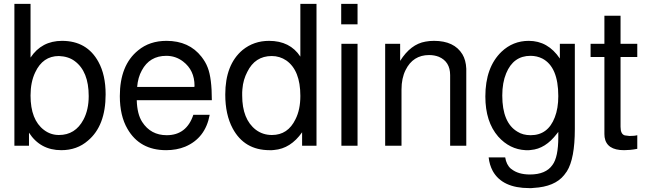

<svg xmlns="http://www.w3.org/2000/svg" viewBox="-20 -749 3320 987"><path d="M54 -729H137V-453Q194 -539 299 -539Q427 -539 486 -431Q523 -364 523 -264Q523 -102 432 -26Q376 23 295 23Q187 23 129 -67V0H54ZM283 -461Q200 -461 161 -377Q137 -327 137 -258Q137 -133 206 -81Q240 -55 283 -55Q367 -55 409 -134Q436 -185 436 -255Q436 -382 364 -435Q332 -459 283 -461Z M683 -234Q685 -162 711 -122Q755 -54 837 -54Q939 -54 974 -159H1058Q1036 -39 932 5Q888 23 834 23Q698 23 635 -87Q596 -154 596 -255Q596 -414 690 -490Q749 -539 836 -539Q952 -539 1016 -457Q1026 -444 1034 -430.5Q1042 -417 1048 -401Q1069 -347 1069 -234ZM979 -302 980 -308Q980 -388 921 -433Q883 -462 835 -462Q749 -462 709 -387Q689 -351 685 -302Z M1607 -729V0H1533V-69Q1474 15 1389 22Q1384 23 1378 23Q1372 23 1366 23Q1236 23 1176 -89Q1138 -160 1138 -263Q1138 -417 1227 -492Q1285 -539 1363 -539Q1471 -539 1524 -458V-729ZM1377 -461Q1291 -461 1251 -379Q1241 -360 1234.5 -338Q1228 -316 1226 -290Q1225 -282 1225 -274Q1225 -266 1225 -258Q1225 -136 1295 -82Q1331 -55 1378 -55Q1460 -55 1499 -136Q1524 -185 1524 -256Q1524 -387 1452 -438Q1418 -461 1377 -461Z M1818 -524V0H1735V-524ZM1818 -729V-624H1734V-729Z M1960 -524H2037V-436Q2091 -522 2167 -535Q2177 -537 2188 -538Q2199 -539 2211 -539Q2315 -539 2357 -470Q2375 -440 2377 -396V0H2294V-363Q2294 -432 2236 -457Q2213 -466 2186 -466Q2103 -466 2065 -389Q2044 -347 2044 -289V0H1960Z M2858 -524H2935V-86Q2935 67 2894 132L2880 151Q2832 211 2723 217Q2718 218 2712 218Q2706 218 2701 218Q2562 218 2513 130Q2496 98 2492 60H2577Q2583 98 2606 118L2609 120Q2644 148 2704 148Q2786 148 2820 99Q2850 59 2850 -44V-71L2843 -62Q2784 16 2709 22Q2704 23 2700 23Q2696 23 2691 23H2682Q2600 19 2541 -47Q2475 -123 2475 -253Q2475 -403 2558 -483Q2617 -539 2698 -539Q2797 -539 2858 -448ZM2707 -462Q2619 -462 2582 -372Q2562 -324 2562 -258Q2562 -118 2640 -72Q2668 -54 2708 -54Q2797 -54 2832 -146Q2850 -192 2850 -255Q2850 -405 2768 -448Q2740 -462 2707 -462Z M3256 -524V-456H3170V-97Q3170 -59 3192 -53L3216 -50Q3243 -50 3256 -54V16Q3236 20 3219 21.5Q3202 23 3188 23Q3098 23 3088 -44L3087 -60V-456H3016V-524H3087V-668H3170V-524Z"/></svg>

Font: Ekushey Amar Bangla
Style: Regular
Weight: 400
Designer: Al Mamun Sumon
Foundry: Al Mamun Sumon
Version: Version 1.0